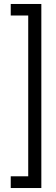

<svg xmlns="http://www.w3.org/2000/svg" viewBox="-20 -816 281 966"><path d="M188 130H34V71H122V-738H34V-796H188Z"/></svg>

Font: DM Sans 36pt Light
Style: Regular
Weight: 300
Designer: Colophon Foundry, Jonny Pinhorn
Foundry: Colophon Foundry
Version: Version 4.004;gftools[0.9.30]